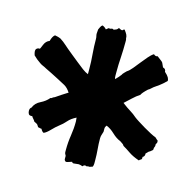

<svg xmlns="http://www.w3.org/2000/svg" viewBox="-71 -803 555 556"><g transform="rotate(15 206.5 -525.0)"><path d="M248 -586.9Q252 -590.8 255.4 -594.7Q258.8 -598.6 262.7 -603.5Q263.7 -606.4 268.1 -610.8Q272.5 -615.2 274.4 -617.2Q282.2 -622.1 290 -631.8Q297.9 -641.6 306.2 -651.9Q314.5 -662.1 322.3 -671.4Q330.1 -680.7 337.9 -685.5Q343.8 -679.7 349.6 -682.6Q359.4 -674.8 362.3 -672.9Q365.2 -670.9 367.2 -668L373 -655.3Q381.8 -653.3 381.8 -644.5Q390.6 -636.7 393.6 -631.3Q396.5 -626 396.5 -621.1Q384.8 -609.4 376.5 -603.5Q368.2 -597.7 361.3 -592.8Q356.4 -588.9 354 -586.4Q351.6 -584 347.7 -582Q333 -568.4 330.1 -561.5Q319.3 -554.7 309.1 -544.9Q298.8 -535.2 289.1 -526.4Q304.7 -514.6 314.5 -508.8Q324.2 -502.9 333 -495.1Q337.9 -491.2 347.2 -485.4Q356.4 -479.5 367.2 -473.1Q377.9 -466.8 388.2 -461.4Q398.4 -456.1 404.3 -454.1Q410.2 -448.2 413.1 -446.3Q414.1 -440.4 411.6 -437.5Q409.2 -434.6 410.2 -429.7Q407.2 -423.8 407.2 -417Q404.3 -415 401.9 -412.6Q399.4 -410.2 396.5 -409.2Q390.6 -403.3 388.7 -401.4Q389.6 -392.6 382.8 -389.6Q383.8 -382.8 380.4 -381.3Q377 -379.9 375 -377Q355.5 -383.8 344.2 -391.6Q333 -399.4 321.3 -406.2Q319.3 -410.2 315.9 -412.1Q312.5 -414.1 308.6 -417Q295.9 -421.9 283.7 -433.6Q271.5 -445.3 258.8 -450.2Q254.9 -445.3 254.9 -440.4Q254.9 -435.5 254.9 -430.7Q252.9 -424.8 251.5 -419.9Q250 -415 250 -409.2Q250 -392.6 251.5 -377Q252.9 -361.3 252.9 -344.7Q252.9 -339.8 252.9 -335Q252.9 -330.1 251 -325.2Q241.2 -321.3 239.7 -322.3Q238.3 -323.2 233.4 -321.3Q226.6 -325.2 221.7 -318.4Q219.7 -319.3 215.8 -320.3Q211.9 -321.3 210 -321.3Q199.2 -320.3 195.3 -319.8Q191.4 -319.3 189.5 -323.2Q177.7 -319.3 175.8 -318.8Q173.8 -318.4 171.9 -318.4Q167 -321.3 167 -325.7Q167 -330.1 167 -335Q163.1 -340.8 163.1 -345.7Q163.1 -350.6 163.1 -352.5Q163.1 -375 166.5 -396Q169.9 -417 169.9 -438.5Q169.9 -441.4 169.4 -444.3Q168.9 -447.3 168.9 -450.2Q153.3 -442.4 145 -432.6Q136.7 -422.9 125 -414.1Q117.2 -408.2 106.4 -397Q95.7 -385.7 87.9 -382.8Q83 -384.8 79.1 -392.6Q75.2 -392.6 72.8 -393.6Q70.3 -394.5 68.4 -394.5Q64.5 -402.3 60.5 -403.8Q56.6 -405.3 53.7 -407.2Q51.8 -411.1 48.8 -414.1Q45.9 -417 43.9 -420.9Q35.2 -419.9 32.7 -424.3Q30.3 -428.7 30.3 -433.6Q30.3 -441.4 35.2 -444.3Q41 -459 56.2 -466.3Q71.3 -473.6 81.1 -485.4Q84 -485.4 85.9 -487.3Q87.9 -489.3 90.8 -490.2Q91.8 -490.2 97.2 -494.1Q102.5 -498 108.9 -502Q115.2 -505.9 121.1 -509.8Q127 -513.7 127.9 -513.7Q120.1 -526.4 109.9 -532.2Q99.6 -538.1 87.9 -543.9Q76.2 -549.8 64.9 -555.7Q53.7 -561.5 46.9 -564.5Q42 -567.4 36.1 -569.8Q30.3 -572.3 26.4 -575.2Q20.5 -579.1 15.1 -583.5Q9.8 -587.9 4.9 -592.8Q0 -607.4 4.4 -611.8Q8.8 -616.2 14.6 -615.2Q15.6 -616.2 20.5 -628.4Q25.4 -640.6 36.1 -644.5Q40 -659.2 46.9 -664.1Q57.6 -662.1 59.6 -661.1Q61.5 -660.2 64.5 -659.2Q75.2 -652.3 82.5 -645.5Q89.8 -638.7 93.8 -635.7Q100.6 -629.9 110.4 -622.1Q120.1 -614.3 130.4 -606Q140.6 -597.7 150.4 -590.3Q160.2 -583 168 -580.1V-594.7Q168 -617.2 166 -639.6Q164.1 -662.1 164.1 -684.6Q164.1 -689.5 163.1 -692.9Q162.1 -696.3 162.1 -700.2L163.1 -712.9Q165 -716.8 167 -721.2Q168.9 -725.6 172.9 -727.5Q179.7 -724.6 184.6 -718.8Q187.5 -720.7 189.9 -723.1Q192.4 -725.6 195.3 -723.6Q205.1 -727.5 206.1 -723.6Q215.8 -726.6 217.3 -729Q218.8 -731.4 220.7 -732.4Q230.5 -726.6 232.4 -729.5Q234.4 -732.4 237.3 -732.4Q243.2 -724.6 245.6 -719.7Q248 -714.8 248 -708Q249 -706.1 249 -702.6Q249 -699.2 249 -697.3Q249 -674.8 247.6 -652.3Q246.1 -629.9 246.1 -607.4Q246.1 -603.5 246.1 -596.2Q246.1 -588.9 248 -586.9Z"/></g></svg>

Font: Caesar Dressing
Style: Regular
Weight: 400
Designer: Dathan Boardman
Foundry: Open Window
Version: Version 1.000